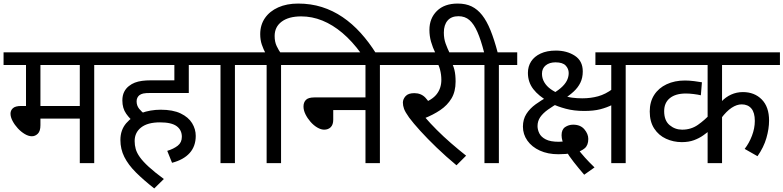

<svg xmlns="http://www.w3.org/2000/svg" viewBox="-20 -916 4399 1078"><path d="M509 -551V0H428V-250H207V-213Q207 -180 192.5 -165.5Q178 -151 159 -151Q140 -151 119 -163.5Q98 -176 80 -195.5Q62 -215 50.5 -237Q39 -259 39 -278Q39 -296 52.5 -308.5Q66 -321 100 -321H126V-551H0V-622H612V-551ZM428 -551H207V-321H428Z M735 -229Q710 -247 688.5 -277.5Q667 -308 667 -352Q667 -380 677 -400Q687 -420 704 -433Q719 -445 737 -452Q755 -459 777.5 -462Q800 -465 827 -465H959V-551H598V-622H1144V-551H1040V-394H828Q797 -394 784 -391Q771 -388 762 -381Q755 -375 751 -366.5Q747 -358 747 -347Q747 -323 761.5 -305Q776 -287 795 -274ZM919 -69Q955 -80 978 -98Q1001 -116 1001 -148Q1001 -186 972 -207.5Q943 -229 878 -229Q809 -229 772.5 -200.5Q736 -172 736 -124Q736 -101 742 -79.5Q748 -58 765 -34Q782 -10 814.5 20Q847 50 900 89L846 142Q785 94 742.5 51.5Q700 9 678 -35Q656 -79 656 -130Q656 -186 688.5 -224Q721 -262 772.5 -281Q824 -300 882 -300Q951 -300 994.5 -279Q1038 -258 1058.5 -224.5Q1079 -191 1079 -153Q1079 -95 1045 -57Q1011 -19 946 -2Z M1299 -551V0H1218V-551H1129V-622H1402V-551Z M1654 -896Q1725 -896 1787 -876.5Q1849 -857 1903.5 -820Q1958 -783 2005 -731Q2052 -679 2092 -615H2008Q1957 -685 1902.5 -731Q1848 -777 1790 -800.5Q1732 -824 1671 -824Q1601 -824 1561.5 -794.5Q1522 -765 1522 -714Q1522 -681 1533.5 -657Q1545 -633 1558 -615H1472Q1459 -639 1450 -665.5Q1441 -692 1441 -724Q1441 -776 1467.5 -814.5Q1494 -853 1542 -874.5Q1590 -896 1654 -896ZM1477 -551H1388V-622H1661V-551H1558V0H1477Z M1647 -622H2216V-551H2113V0H2032V-298H1851V-244Q1851 -216 1837 -202Q1823 -188 1800 -188Q1782 -188 1761.5 -200Q1741 -212 1723.5 -232Q1706 -252 1695 -274.5Q1684 -297 1684 -318Q1684 -341 1697.5 -355Q1711 -369 1745 -369H2032V-551H1647Z M2486 -551 2514 -566Q2525 -550 2531.5 -523Q2538 -496 2538 -458Q2538 -402 2515 -363.5Q2492 -325 2452 -298Q2412 -271 2361 -251L2365 -259Q2395 -224 2432.5 -186.5Q2470 -149 2512 -112.5Q2554 -76 2597 -42L2543 12Q2484 -37 2432 -87Q2380 -137 2340 -181Q2300 -225 2277 -256Q2255 -287 2248.5 -305Q2242 -323 2242 -340Q2242 -359 2257 -376Q2272 -393 2306 -393Q2344 -393 2368 -368Q2392 -343 2411 -300L2349 -335Q2406 -354 2432 -387.5Q2458 -421 2458 -468Q2458 -497 2450.5 -525.5Q2443 -554 2432 -565L2477 -551H2202V-622H2626V-551Z M2426 -615Q2409 -650 2400 -682Q2391 -714 2391 -748Q2391 -813 2433 -854.5Q2475 -896 2550 -896Q2595 -896 2628 -880Q2661 -864 2687 -831Q2713 -798 2734 -746Q2755 -694 2774 -622H2884V-551H2781V0H2700V-551H2611V-622H2698Q2680 -692 2660.5 -736.5Q2641 -781 2616 -803Q2591 -825 2554 -825Q2514 -825 2493 -800.5Q2472 -776 2472 -733Q2472 -699 2482 -671.5Q2492 -644 2506 -615Z M3493 -551V0H3412V-361L3419 -328Q3387 -312 3350 -302.5Q3313 -293 3260 -293Q3203 -293 3156.5 -305.5Q3110 -318 3078 -334L3059 -346Q3004 -377 2974 -416Q2944 -455 2944 -507Q2944 -543 2962 -571Q2980 -599 3015.5 -615.5Q3051 -632 3101 -632Q3163 -632 3207.5 -603Q3252 -574 3252 -515Q3252 -479 3238.5 -451.5Q3225 -424 3200.5 -401.5Q3176 -379 3141 -357L3126 -344Q3085 -321 3056.5 -300.5Q3028 -280 3013 -258Q2998 -236 2998 -208Q2998 -188 3008 -167.5Q3018 -147 3044 -133.5Q3070 -120 3117 -120Q3131 -120 3145 -121.5Q3159 -123 3177 -127L3220 -85Q3243 -55 3264.5 -31Q3286 -7 3318 24L3260 65Q3229 29 3201.5 -6Q3174 -41 3158 -69L3152 -97Q3143 -108 3138 -124.5Q3133 -141 3133 -157Q3133 -189 3153 -202.5Q3173 -216 3198 -216Q3239 -216 3261 -190Q3283 -164 3283 -136Q3283 -101 3263.5 -84Q3244 -67 3207 -57L3187 -56Q3175 -53 3154.5 -51.5Q3134 -50 3115 -50Q3056 -50 3011 -70.5Q2966 -91 2941 -126.5Q2916 -162 2916 -205Q2916 -246 2935.5 -276.5Q2955 -307 2987.5 -330.5Q3020 -354 3057 -374L3067 -381Q3104 -401 3127.5 -421Q3151 -441 3162 -462Q3173 -483 3173 -506Q3173 -530 3156 -548Q3139 -566 3099 -566Q3065 -566 3044 -549Q3023 -532 3023 -502Q3023 -476 3036 -454Q3049 -432 3072 -415.5Q3095 -399 3123 -388L3143 -381Q3166 -371 3193 -367.5Q3220 -364 3249 -364Q3297 -364 3338.5 -375.5Q3380 -387 3420 -417L3412 -396V-551H3323V-622H3597V-551Z M4359 -551H4034V-336L4030 -345Q4054 -371 4085 -385Q4116 -399 4151 -399Q4216 -399 4257 -357.5Q4298 -316 4298 -239Q4298 -193 4283 -141Q4268 -89 4233 -39L4161 -80Q4186 -112 4202 -154Q4218 -196 4218 -237Q4218 -284 4198.5 -307Q4179 -330 4144 -330Q4117 -330 4088 -311Q4059 -292 4029 -252L4034 -277V0H3953V-210L3967 -186Q3951 -172 3928.5 -156Q3906 -140 3876.5 -129Q3847 -118 3808 -118Q3761 -118 3719.5 -137Q3678 -156 3653 -194.5Q3628 -233 3628 -290Q3628 -344 3653 -383Q3678 -422 3723 -443Q3768 -464 3826 -464Q3849 -464 3877.5 -460.5Q3906 -457 3921 -454L3915 -381Q3899 -385 3874.5 -388Q3850 -391 3831 -391Q3773 -391 3741 -365Q3709 -339 3709 -292Q3709 -239 3739.5 -213.5Q3770 -188 3810 -188Q3860 -188 3898.5 -215Q3937 -242 3970 -278L3953 -224V-551H3582V-622H4359Z"/></svg>

Font: Noto Sans Devanagari
Style: Regular
Weight: 400
Designer: Jelle Bosma - Monotype Design Team
Foundry: Monotype Imaging Inc.
Version: Version 2.003